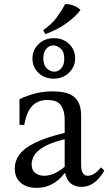

<svg xmlns="http://www.w3.org/2000/svg" viewBox="-20 -900 528 935"><path d="M158 15Q111 15 81.5 -9.5Q52 -34 52 -80Q52 -117 75 -148Q98 -179 151 -205Q204 -231 295 -253V-318Q295 -359 277.5 -386Q260 -413 211 -413Q164 -413 136.5 -383.5Q109 -354 98 -292H75V-417Q110 -434 149.5 -444.5Q189 -455 237 -455Q292 -455 321.5 -440.5Q351 -426 363 -400Q375 -374 375 -339V-97Q375 -44 408 -44Q420 -44 435.5 -52Q451 -60 472 -85L488 -69Q442 10 378 10Q312 10 297 -57H295Q240 15 158 15ZM195 -44Q243 -44 295 -88V-222Q223 -204 189 -182.5Q155 -161 144.5 -139.5Q134 -118 134 -100Q134 -71 152 -57.5Q170 -44 195 -44ZM242 -517Q196 -517 167 -545.5Q138 -574 138 -615Q138 -656 167.5 -685Q197 -714 242 -714Q288 -714 317 -685.5Q346 -657 346 -616Q346 -575 316 -546Q286 -517 242 -517ZM244 -551Q264 -551 278.5 -567.5Q293 -584 293 -613Q293 -648 275.5 -663.5Q258 -679 239 -679Q220 -679 205.5 -662.5Q191 -646 191 -617Q191 -583 208 -567Q225 -551 244 -551ZM297 -880Q317 -881 338 -873Q359 -865 372 -851Q344 -815 300.5 -784.5Q257 -754 201 -734L190 -753Q231 -781 255 -813.5Q279 -846 297 -880Z"/></svg>

Font: Bona Nova
Style: Regular
Weight: 400
Designer: Mateusz Machalski
Foundry: Capitalics
Version: Version 4.001; ttfautohint (v1.8.3)